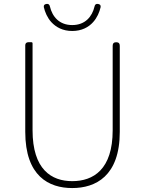

<svg xmlns="http://www.w3.org/2000/svg" viewBox="-20 -940 734 973"><path d="M108 -499V-272C108 -47 228 13 346 13C464 13 587 -47 587 -272V-708C587 -720 581 -726 569 -726C557 -726 551 -720 551 -708V-280C551 -81 453 -22 346 -22C241 -22 145 -81 145 -280V-720C145 -724 143 -726 139 -726H126H123C114 -726 108 -720 108 -711ZM240 -828C264 -802 298 -783 346 -783C394 -783 429 -802 452 -828C472 -850 484 -878 490 -904C491 -914 487 -918 477 -920C467 -922 461 -917 459 -907C447 -856 412 -813 346 -813C280 -813 245 -856 233 -907C231 -917 225 -922 215 -920C205 -918 201 -914 202 -904C208 -878 220 -850 240 -828Z"/></svg>

Font: GenSenRounded2 TW EL
Style: Regular
Weight: 250
Version: Version 2.100;PS 2.1;hotconv 16.6.51;makeotf.lib2.5.65220 DE